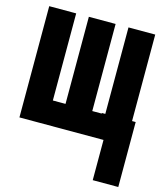

<svg xmlns="http://www.w3.org/2000/svg" viewBox="-112 -638 788 922"><g transform="rotate(15 281.5 -176.5)"><path d="M18 0V-553H152V-120H215V-553H348V-120H395V-123H412V-553H545V-123H563V200H436V0Z"/></g></svg>

Font: Noto Sans Mono SemiCondensed Black
Style: Regular
Weight: 900
Width: 4
Designer: Monotype Design Team
Foundry: Monotype Imaging Inc.
Version: Version 2.014; ttfautohint (v1.8.4.7-5d5b)